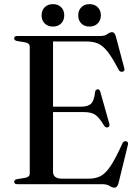

<svg xmlns="http://www.w3.org/2000/svg" viewBox="-20 -870 653 907"><path d="M47 -689Q47 -700 62 -700H455Q475 -700 487 -709Q499 -718 509.5 -718Q521.5 -718 527 -699L567 -548Q571 -534.5 559.5 -531.5Q547 -528 540 -541Q511.5 -596.5 489 -625.2Q466.5 -654 443.5 -664Q420.5 -674 390 -674H230.5V-366H362Q396 -366 410.5 -380.5Q425 -395 429 -434.5Q431 -447 440.5 -448Q450.5 -449.5 454 -436L496.5 -285Q500 -271.5 489.5 -268.5Q479.5 -265.5 472.5 -275.5Q449 -315 430 -327.8Q411 -340.5 377 -340.5H230.5V-59.5Q230.5 -26 272 -26H400Q431 -26 454.8 -38Q478.5 -50 502.5 -86Q526.5 -122 558.5 -193Q564 -204.5 575 -203Q588 -201 584 -185L539.5 -3.5Q534 16.5 520.5 16.5Q510 16.5 497.5 8.2Q485 0 462 0H62Q47 0 47 -11Q47 -20.5 59.5 -23.5L99 -30Q120.5 -34 120.5 -50.5V-649.5Q120.5 -666 99 -670L59.5 -676.5Q47 -679.5 47 -689ZM230 -744.5Q206 -744.5 191.2 -759.2Q176.5 -774 176.5 -797.5Q176.5 -821 191.2 -835.8Q206 -850.5 230 -850.5Q254.5 -850.5 269 -835.8Q283.5 -821 283.5 -797.5Q283.5 -774.5 269 -759.5Q254.5 -744.5 230 -744.5ZM402.5 -744.5Q378.5 -744.5 364 -759.2Q349.5 -774 349.5 -797.5Q349.5 -820.5 364 -835.5Q378.5 -850.5 402.5 -850.5Q427 -850.5 441.8 -835.8Q456.5 -821 456.5 -797.5Q456.5 -774.5 441.8 -759.5Q427 -744.5 402.5 -744.5Z"/></svg>

Font: Fraunces 72pt S000
Style: Regular
Weight: 400
Version: Version 1.000; ttfautohint (v1.8.3)